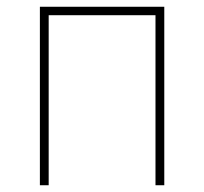

<svg xmlns="http://www.w3.org/2000/svg" viewBox="-20 -548 603 568"><path d="M98 0H124V-503H440V0H466V-528H98Z"/></svg>

Font: Noto Sans Mono SemiCondensed Thin
Style: Regular
Weight: 100
Width: 4
Designer: Monotype Design Team
Foundry: Monotype Imaging Inc.
Version: Version 2.014